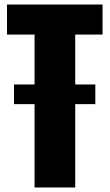

<svg xmlns="http://www.w3.org/2000/svg" viewBox="-20 -830 485 850"><path d="M42 -369V-456H402V-369ZM133 0V-677H11V-810H434V-677H313V0Z"/></svg>

Font: Oswald
Style: Bold
Weight: 700
Designer: Vernon Adams
Foundry: Vernon Adams
Version: Version 4.103;gftools[0.9.33.dev8+g029e19f]